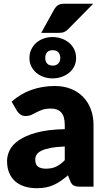

<svg xmlns="http://www.w3.org/2000/svg" viewBox="-20 -980 558 1008"><path d="M320 -211Q273.5 -209 243.5 -203Q213.5 -197 196 -188Q178.5 -179 171.8 -167.5Q165 -156 165 -142.5Q165 -116 179.5 -105.2Q194 -94.5 222 -94.5Q252 -94.5 274.5 -105Q297 -115.5 320 -139ZM41 -446.5Q88 -488 145.2 -508.2Q202.5 -528.5 268 -528.5Q315 -528.5 352.8 -513.2Q390.5 -498 416.8 -470.8Q443 -443.5 457 -406Q471 -368.5 471 -324V0H400Q378 0 366.8 -6Q355.5 -12 348 -31L337 -59.5Q317.5 -43 299.5 -30.5Q281.5 -18 262.2 -9.2Q243 -0.5 221.2 3.8Q199.5 8 173 8Q137.5 8 108.5 -1.2Q79.5 -10.5 59.2 -28.5Q39 -46.5 28 -73.2Q17 -100 17 -135Q17 -163 31 -191.8Q45 -220.5 79.5 -244.2Q114 -268 172.5 -284Q231 -300 320 -302V-324Q320 -369.5 301.2 -389.8Q282.5 -410 248 -410Q220.5 -410 203 -404Q185.5 -398 171.8 -390.5Q158 -383 145 -377Q132 -371 114 -371Q98 -371 87 -379Q76 -387 69 -398ZM134.5 -675.5Q134.5 -700.5 144.5 -721Q154.5 -741.5 171 -755.8Q187.5 -770 209.5 -777.8Q231.5 -785.5 255.5 -785.5Q280 -785.5 302.5 -777.8Q325 -770 342.2 -755.8Q359.5 -741.5 369.5 -721Q379.5 -700.5 379.5 -675.5Q379.5 -651 369.5 -631.2Q359.5 -611.5 342.2 -597.5Q325 -583.5 302.5 -576Q280 -568.5 255.5 -568.5Q231.5 -568.5 209.5 -576Q187.5 -583.5 171 -597.5Q154.5 -611.5 144.5 -631.2Q134.5 -651 134.5 -675.5ZM217.5 -675.5Q217.5 -658 227.2 -646.8Q237 -635.5 257.5 -635.5Q275.5 -635.5 286 -646.8Q296.5 -658 296.5 -675.5Q296.5 -694.5 286 -705.5Q275.5 -716.5 257.5 -716.5Q237 -716.5 227.2 -705.5Q217.5 -694.5 217.5 -675.5ZM469.5 -960.5 339.5 -828.5Q328 -817 317.5 -812.2Q307 -807.5 289.5 -807.5H196.5L264.5 -930.5Q273 -945 284.5 -952.8Q296 -960.5 319.5 -960.5Z"/></svg>

Font: Lato 2
Style: Regular
Weight: 900
Designer: Lukasz Dziedzic with Adam Twardoch and Botio Nikoltchev
Foundry: tyPoland Lukasz Dziedzic
Version: Version 2.015; 2015-08-06; http://www.latofonts.com/